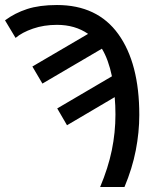

<svg xmlns="http://www.w3.org/2000/svg" viewBox="-30 -745 643 765"><path d="M369 0Q401 -76 415.5 -146.5Q430 -217 430 -289Q430 -325 427 -358L237 -246L198 -313L416 -441Q402 -508 376 -551L139 -412L99 -480L321 -610Q269 -646 197 -646Q145 -646 101.5 -631Q58 -616 32 -594L-10 -664Q29 -693 78 -709Q127 -725 197 -725Q358 -725 441.5 -609Q525 -493 525 -287Q525 -218 511 -146Q497 -74 466 0Z"/></svg>

Font: Noto Sans Historical
Style: Regular
Weight: 400
Designer: Monotype Design Team
Foundry: Monotype Imaging Inc.
Version: Version 2.013; ttfautohint (v1.8.4.7-5d5b)